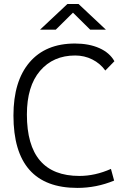

<svg xmlns="http://www.w3.org/2000/svg" viewBox="-20 -918 626 948"><path d="M361.8 9.8Q46.4 9.8 46.4 -347.7Q46.4 -517.1 125.7 -610.1Q205.1 -703.1 350.1 -703.1Q419.4 -703.1 470.5 -680.4Q521.5 -657.7 544.9 -615.7L500 -569.8Q474.6 -605 435.5 -624.5Q396.5 -644 351.1 -644Q242.7 -644 177.7 -568.1Q112.8 -492.2 112.8 -352.5Q112.8 -49.3 372.1 -49.3Q449.7 -49.3 527.8 -84L543.5 -26.4Q456.5 9.8 361.8 9.8ZM177.7 -771.5 313 -898.4H367.7L502.9 -771.5H425.3L340.3 -855.5L255.4 -771.5Z"/></svg>

Font: Cascadia Mono PL Light
Style: Regular
Weight: 300
Monospace: yes
Designer: Aaron Bell
Foundry: Saja Typeworks
Version: Version 2404.023; ttfautohint (v1.8.4)